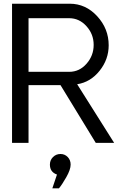

<svg xmlns="http://www.w3.org/2000/svg" viewBox="-20 -770 635 1035"><path d="M595.2 0H496.1L306.2 -311H133.8V0H44.9V-750H356Q441.9 -750 503.9 -682.6Q565.9 -615.2 565.9 -525.9Q565.9 -449.7 516.8 -388.4Q467.8 -327.1 396 -315.9ZM353 -382.8Q408.2 -382.8 446.5 -426.5Q484.9 -470.2 484.9 -528.1Q484.9 -585.9 446 -628.9Q407.2 -671.9 353 -671.9H133.8V-382.8ZM287.1 170.9Q249 157.7 249 117.2Q249 93.3 265.6 76.7Q282.2 60.1 306.2 60.1Q329.1 60.1 345 76.4Q360.8 92.8 360.8 117.2Q360.8 144 337.4 185.1Q314 226.1 297.9 245.1H262.2Z"/></svg>

Font: ø
Style: ø
Weight: 400
Designer: Samuel Oakes
Foundry: Samuel Oakes
Version: Version 1.000;PS 001.000;hotconv 1.0.88;makeotf.lib2.5.64775